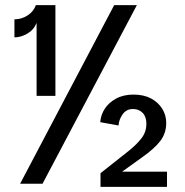

<svg xmlns="http://www.w3.org/2000/svg" viewBox="-20 -713 716 745"><path d="M423 -693H511L145 0H58ZM122 -341V-624Q111 -597 86 -582.5Q61 -568 36 -568V-638Q64 -638 87.5 -653.5Q111 -669 119 -693H195V-341ZM498 -346Q538 -346 566 -331Q594 -316 609.5 -291Q625 -266 625 -236Q625 -196 602 -166Q579 -136 532 -103L454 -47H628V12H370V-41L480 -128Q510 -152 529 -176.5Q548 -201 548 -233Q548 -260 533.5 -275Q519 -290 496 -290Q470 -290 455.5 -269Q441 -248 440 -226L369 -239Q371 -267 386.5 -291Q402 -315 430.5 -330.5Q459 -346 498 -346Z"/></svg>

Font: Parkinsans Light
Style: Regular
Weight: 400
Version: Version 1.000